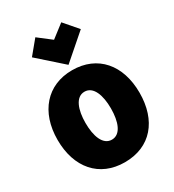

<svg xmlns="http://www.w3.org/2000/svg" viewBox="-247 -1183 1219 1347"><g transform="rotate(-30 362.0 -510.0)"><path d="M362 27C571 27 694 -120 694 -345C694 -570 568 -718 362 -718C159 -718 30 -570 30 -345C30 -120 156 27 362 27ZM259 -350C259 -455 290 -544 362 -544C434 -544 465 -456 465 -350C465 -243 434 -156 362 -156C290 -156 259 -243 259 -350ZM360 -763 560 -937 465 -1047 360 -966 255 -1047 164 -937Z"/></g></svg>

Font: Repo ExtraBlack
Style: Regular
Weight: 400
Designer: Stefan Peev
Foundry: Context Ltd
Version: Version 001.502